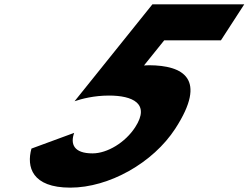

<svg xmlns="http://www.w3.org/2000/svg" viewBox="-20 -845 1139 880"><path d="M124.2 -164C100.8 -80 126.3 15 302.3 15C479.3 15 681.5 -98 783.8 -256C932.1 -485 819 -545 663.7 -546C655.7 -546 647 -545 640 -545L732.5 -660H992.5L1099.4 -825H678.4L321.8 -381C353.9 -392 410.6 -407 479.6 -407C586.6 -407 670.3 -371 599.7 -262C554.4 -192 472 -142 404 -142C318 -142 301.8 -185 319.9 -236Z"/></svg>

Font: Hussar
Style: BdWodka
Weight: 700
Foundry: Cannot Into Space Fonts
Version: Version 2.00